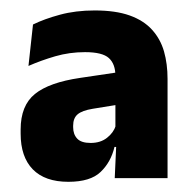

<svg xmlns="http://www.w3.org/2000/svg" viewBox="-20 -666 377 373"><path d="M202.9 -320 206.3 -395.3 204.2 -399.1V-501.9V-518.6Q204.2 -541.7 191.5 -553.2Q178.9 -564.7 145.2 -564.7Q115.1 -564.7 87.4 -556.7Q59.6 -548.6 35.3 -537.9L44.1 -618.4Q66 -629.2 96.4 -637.4Q126.8 -645.7 164 -645.7Q204.6 -645.7 231.8 -636Q259 -626.3 275.3 -608.3Q291.6 -590.4 298.6 -566.2Q305.5 -541.9 305.5 -512.6V-320ZM112.8 -312.8Q67.4 -312.8 43.7 -337Q20.1 -361.3 20.1 -406.3V-414.5Q20.1 -460.9 47.8 -483.4Q75.6 -505.9 135.8 -514.7L212 -526L218.3 -464.1L160.3 -454.7Q139.5 -451.3 130.8 -443.9Q122.1 -436.5 122.1 -421.7V-419Q122.1 -405.1 130 -396.7Q137.8 -388.3 156 -388.3Q175.3 -388.3 187.9 -398.3Q200.6 -408.2 205 -422.1L218.6 -380.5H202.4Q195.5 -351.2 175.5 -332Q155.6 -312.8 112.8 -312.8Z"/></svg>

Font: Anek Gujarati Medium
Style: Regular
Weight: 500
Designer: Mrunmayee Ghaisas (Gujarati), Yesha Goshar (Latin)
Foundry: Ek Type
Version: Version 1.003